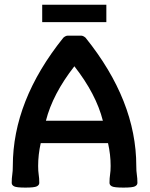

<svg xmlns="http://www.w3.org/2000/svg" viewBox="-20 -809 652 833"><path d="M156.7 -188Q145.5 -138.2 145.5 -88.9Q145.5 -66.4 147.9 -51.3Q150.4 -36.1 150.4 -15.6Q150.4 -5.9 139.6 -0.5Q128.9 4.9 90.3 4.9Q51.8 4.9 41.3 -0.5Q30.8 -5.9 30.8 -15.6Q30.8 -36.1 33.2 -51.3Q35.6 -66.4 35.6 -88.9Q35.6 -372.6 254.9 -645.5Q265.1 -654.3 273.9 -654.3H332Q340.8 -654.3 351.1 -645.5Q571.3 -372.1 571.3 -88.9Q571.3 -66.4 573.7 -51.3Q576.2 -36.1 576.2 -15.6Q576.2 -5.9 565.4 -0.5Q554.7 4.9 515.6 4.9Q476.1 4.9 465.6 -0.5Q455.1 -5.9 455.1 -15.6Q455.1 -36.1 457.5 -51.3Q460 -66.4 460 -88.9Q460 -138.2 448.7 -188ZM426.3 -285.2Q397 -400.9 302.7 -521.5Q208.5 -400.9 179.2 -285.2ZM441.4 -712.9H163.1V-788.6H441.4Z"/></svg>

Font: Bainsley
Style: Bold
Weight: 700
Designer: Paul James MIller
Foundry: High-Logic / Made with FontCreator
Version: Version 1.411;March 28, 2021;FontCreator 13.0.0.2683 64-bit